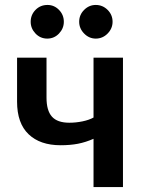

<svg xmlns="http://www.w3.org/2000/svg" viewBox="-20 -756 582 776"><path d="M358 0V-195Q326 -181 295 -175Q264 -169 225 -169Q142 -169 95.5 -213.5Q49 -258 49 -345V-523H168V-361Q168 -309 190 -284.5Q212 -260 260 -260Q287 -260 313.5 -265.5Q340 -271 358 -281V-523H477V0ZM104 -668Q104 -696 123.5 -716Q143 -736 172 -736Q199 -736 218.5 -716Q238 -696 238 -668Q238 -641 218.5 -620.5Q199 -600 171 -600Q143 -600 123.5 -620.5Q104 -641 104 -668ZM300 -668Q300 -696 320 -716Q340 -736 367 -736Q395 -736 415 -716Q435 -696 435 -668Q435 -641 415 -620.5Q395 -600 367 -600Q340 -600 320 -620.5Q300 -641 300 -668Z"/></svg>

Font: Rising Sun SemiBold
Style: Regular
Weight: 600
Designer: Matt McInerney, Pablo Impallari, Rodrigo Fuenzalida (Raleway font), Stephen Hutchings (Greek), Cristiano Sobral (main ch
Foundry: The Rising Sun Project Authors
Version: Version 4.327; ttfautohint (v1.8.4.7-5d5b-dirty)